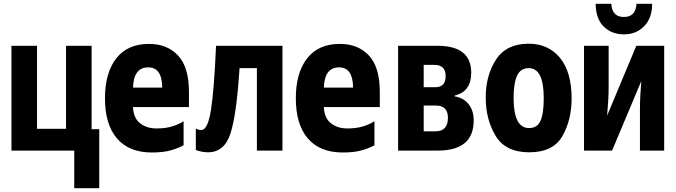

<svg xmlns="http://www.w3.org/2000/svg" viewBox="-20 -789 3540 1006"><path d="M500 -112V197H369V0H40V-549H174V-114H326V-549H460V-112Z M776 10Q837 10 877.5 -2Q918 -14 942 -28V-154Q920 -139 884.5 -127.5Q849 -116 800 -116Q748 -116 713.5 -143.5Q679 -171 677 -228H970V-307Q970 -437 913 -498Q856 -559 761 -559Q648 -559 589 -483Q530 -407 530 -274Q530 -137 593 -63.5Q656 10 776 10ZM677 -330Q680 -436 757 -436Q829 -436 830 -330Z M1070 9Q1156 9 1188 -91Q1220 -191 1235 -432H1326V0H1460V-549H1112Q1102 -320 1085.5 -214Q1069 -108 1035 -108Q1015 -108 1006 -116V-3Q1039 9 1070 9Z M1776 10Q1837 10 1877.5 -2Q1918 -14 1942 -28V-154Q1920 -139 1884.5 -127.5Q1849 -116 1800 -116Q1748 -116 1713.5 -143.5Q1679 -171 1677 -228H1970V-307Q1970 -437 1913 -498Q1856 -559 1761 -559Q1648 -559 1589 -483Q1530 -407 1530 -274Q1530 -137 1593 -63.5Q1656 10 1776 10ZM1677 -330Q1680 -436 1757 -436Q1829 -436 1830 -330Z M2066 0H2274Q2462 0 2462 -158Q2462 -210 2435 -243.5Q2408 -277 2362 -284V-288Q2449 -309 2449 -408Q2449 -549 2273 -549H2066ZM2200 -332V-449H2257Q2315 -449 2315 -390Q2315 -332 2260 -332ZM2200 -101V-236H2263Q2327 -236 2327 -172Q2327 -101 2262 -101Z M2753 9Q2878 9 2926.5 -75.5Q2975 -160 2975 -273Q2975 -412 2914 -486Q2853 -560 2750 -560Q2633 -560 2579 -477Q2525 -394 2525 -278Q2525 -163 2577 -77Q2629 9 2753 9ZM2752 -118Q2671 -118 2671 -275Q2671 -352 2689 -392Q2707 -432 2751 -432Q2829 -432 2829 -275Q2829 -194 2812 -156Q2795 -118 2752 -118Z M3040 0H3187L3340 -364Q3337 -325 3335 -288.5Q3333 -252 3333 -216V0H3460V-549H3314L3161 -183Q3165 -230 3167 -264Q3169 -298 3169 -336V-549H3040ZM3249 -609Q3314 -609 3355.5 -652Q3397 -695 3397 -769H3315Q3311 -700 3249 -700Q3187 -700 3183 -769H3101Q3102 -690 3143.5 -649.5Q3185 -609 3249 -609Z"/></svg>

Font: Noto Sans Mono Condensed Extra
Style: Regular
Weight: 800
Width: 3
Designer: Monotype Design Team
Foundry: Monotype Imaging Inc.
Version: Version 1.900